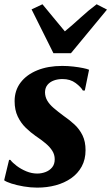

<svg xmlns="http://www.w3.org/2000/svg" viewBox="-20 -869 522 900"><path d="M377.5 -444.5H368.5Q359.5 -461 334.5 -479.8Q309.5 -498.5 273 -498.5Q251 -498.5 232.5 -491.8Q214 -485 202.8 -471.5Q191.5 -458 191 -437Q191 -416 201.2 -398Q211.5 -380 231.2 -363Q251 -346 278 -326Q306.5 -306.5 329.8 -284.8Q353 -263 367 -234.2Q381 -205.5 381 -165Q381 -121.5 363 -88.5Q345 -55.5 313.5 -33.5Q282 -11.5 241.2 -0.5Q200.5 10.5 154 10.5Q123.5 10.5 91.2 5Q59 -0.5 34 -8.5Q9 -16.5 -0.5 -24L22.5 -119.5H28.5Q38.5 -106.5 58.2 -91.5Q78 -76.5 103.2 -66Q128.5 -55.5 154.5 -55.5Q174.5 -55.5 193.2 -62.5Q212 -69.5 224.2 -84.2Q236.5 -99 236.5 -122.5Q236.5 -144 225.2 -162Q214 -180 193.8 -197Q173.5 -214 146.5 -232Q123.5 -248 100.8 -270Q78 -292 63.2 -322.8Q48.5 -353.5 48.5 -395Q48.5 -445 76.5 -482Q104.5 -519 154.8 -539.5Q205 -560 271.5 -560Q298 -560 323.8 -557Q349.5 -554 369.2 -550Q389 -546 397.5 -542ZM230.5 -619.5 128 -825 179 -849Q204.5 -819 230.8 -786.2Q257 -753.5 284 -722Q322 -753.5 357.5 -786.2Q393 -819 433 -849L481.5 -824L312.5 -619.5Z"/></svg>

Font: Merriweather 36pt ExtraBold
Style: Italic
Weight: 800
Italic angle: -7.8°
Version: Version 2.101